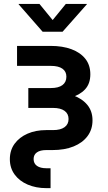

<svg xmlns="http://www.w3.org/2000/svg" viewBox="-20 -766 557 990"><path d="M219.2 204.1Q165.5 204.1 122.8 185.8Q80.1 167.5 55.4 133.8Q30.8 100.1 30.8 54.7Q30.8 8.8 55.2 -24.7Q79.6 -58.1 121.8 -76.7Q164.1 -95.2 217.8 -95.2H253.4Q292 -95.2 312.7 -110.1Q333.5 -125 333.5 -152.3Q333.5 -179.7 312.7 -194.6Q292 -209.5 253.4 -209.5H126V-312H242.7Q281.2 -312 301.8 -327.1Q322.3 -342.3 322.3 -370.6Q322.3 -397.5 301.8 -411.9Q281.2 -426.3 242.7 -426.3H67.9V-529.3H241.2Q302.7 -529.3 348.6 -512.2Q394.5 -495.1 420.2 -462.6Q445.8 -430.2 445.8 -382.8Q445.8 -334.5 418.5 -305.2Q391.1 -275.9 344.2 -262.7Q297.4 -249.5 238.8 -249.5H126V-291.5H247.6Q309.1 -291.5 356.2 -274.7Q403.3 -257.8 430.2 -225.3Q457 -192.9 457 -145.5Q457 -98.6 431.4 -64.2Q405.8 -29.8 359.6 -11Q313.5 7.8 250 7.8H218.3Q187 7.8 170.2 19.8Q153.3 31.7 153.3 54.2Q153.3 77.1 170.7 89.4Q188 101.6 220.2 101.6H240.7V204.1ZM183.6 -745.6 251.5 -662.6 319.3 -745.6H427.7V-743.7L302.7 -602.5H199.7L76.2 -743.7V-745.6Z"/></svg>

Font: Inter 24pt SemiBold
Style: Regular
Weight: 600
Designer: Rasmus Andersson
Foundry: rsms
Version: Version 4.001;git-66647c0bb